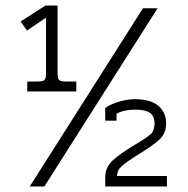

<svg xmlns="http://www.w3.org/2000/svg" viewBox="-20 -677 681 697"><path d="M79 -381H114Q136 -381 141.5 -386.5Q147 -392 147 -412V-613L78 -566L55 -599L145 -657H189V-412Q189 -392 194.5 -386.5Q200 -381 222 -381H257V-345H79ZM499 -647H552L141 0H88ZM362 -33Q362 -69 388.5 -94Q415 -119 469 -151Q513 -177 527 -190Q541 -203 541 -229Q541 -256 524 -267.5Q507 -279 471 -279Q429 -279 403 -264V-239H362V-285Q381 -299 412 -308Q443 -317 471 -317Q525 -317 554 -293.5Q583 -270 583 -229Q583 -195 562.5 -174Q542 -153 482 -116Q440 -90 422.5 -74.5Q405 -59 405 -38H586V0H362Z"/></svg>

Font: Pridi ExtraLight
Style: Regular
Weight: 275
Designer: Katatrad Team
Foundry: CadsonDemak
Version: Version 1.001